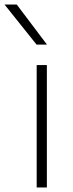

<svg xmlns="http://www.w3.org/2000/svg" viewBox="-66 -828 322 848"><path d="M96 0V-540.5H141V0ZM95.5 -631 -46 -808H8L141.5 -631Z"/></svg>

Font: Encode Sans Expanded ExtraLight
Style: Regular
Weight: 275
Width: 7
Designer: Multiple Designers
Foundry: Impallari Type
Version: Version 2.000